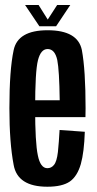

<svg xmlns="http://www.w3.org/2000/svg" viewBox="-20 -722 375 746"><path d="M164 3.5V-68.5Q137 -68.5 127 -118.5Q116.5 -168 116.5 -301Q116.5 -445 127.5 -488Q138.5 -531.5 165 -531.5Q193 -531.5 202.5 -489Q210.5 -449 212 -332.5H106.5V-267H312Q312.5 -283.5 312.5 -301Q312.5 -450.5 298 -528Q282 -604.5 165 -604.5Q49 -604.5 33 -527Q16.5 -449.5 16.5 -301.5Q16.5 -168 33 -81.5Q48 3.5 164 3.5ZM164 -68.5V3.5Q221.5 3.5 251 -16.5Q280 -36.5 294 -84.5Q307 -131 309.5 -210L211.5 -217Q209 -170 205 -131.5Q200.5 -93.5 189.5 -81Q179.5 -68.5 164 -68.5ZM133 -620H198L253 -702.5H202L165.5 -646L130 -702.5H77.5Z"/></svg>

Font: Anybody ExtraCondensed Medium
Style: Regular
Weight: 500
Width: 2
Version: Version 1.113;gftools[0.9.25]